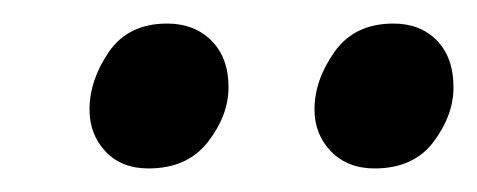

<svg xmlns="http://www.w3.org/2000/svg" viewBox="-20 -732 405 163"><path d="M298 -589Q275 -589 261 -603.5Q247 -618 247 -639Q247 -664 264 -688Q281 -712 314 -712Q337 -712 351 -697.5Q365 -683 365 -658Q365 -634 348 -611.5Q331 -589 298 -589ZM106 -589Q83 -589 69.5 -603.5Q56 -618 56 -639Q56 -664 72.5 -688Q89 -712 122 -712Q145 -712 159.5 -697.5Q174 -683 174 -658Q174 -634 156.5 -611.5Q139 -589 106 -589Z"/></svg>

Font: Faustina Light Medium
Style: Italic
Weight: 500
Italic angle: -8°
Version: Version 1.200